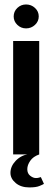

<svg xmlns="http://www.w3.org/2000/svg" viewBox="-20 -674 229 838"><path d="M37.4 0V-495H151.1V0ZM93.7 -550.1Q71.6 -550.1 55.6 -565.5Q39.7 -580.8 39.7 -602.1Q39.7 -624 55.6 -639.3Q71.6 -654.5 93.7 -654.5Q116.4 -654.5 132.8 -639.3Q149.1 -624 149.1 -602.4Q149.1 -580.8 132.8 -565.5Q116.4 -550.1 93.7 -550.1ZM107.8 144Q71.2 144 48.4 124.7Q25.6 105.5 25.6 80.5Q25.6 52.1 48.2 28.2Q70.8 4.2 104.5 -1.4L151.4 0Q124.7 9.2 111.9 27.9Q99.1 46.5 99.1 64.5Q99.1 83.1 111.8 93.1Q124.5 103.1 136.8 103.1Q144.7 103.1 150.2 101.3Q155.6 99.5 158.3 98.9L171.8 128.5Q166.5 131.9 151.8 137.9Q137.2 144 107.8 144Z"/></svg>

Font: Alumni Sans Thin
Style: Regular
Weight: 100
Designer: Robert E. Leuschke
Foundry: Robert E. Leuschke
Version: Version 1.018